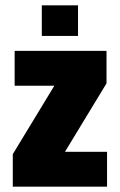

<svg xmlns="http://www.w3.org/2000/svg" viewBox="-20 -701 450 721"><path d="M28 0V-122L184 -379H35V-510H380V-388L224 -131H382V0ZM137 -566V-681H273V-566Z"/></svg>

Font: Saira Condensed Black
Style: Regular
Weight: 900
Width: 3
Designer: Hector Gatti with collaboration of the Omnibus-Type team
Foundry: Omnibus-Type
Version: Version 1.101